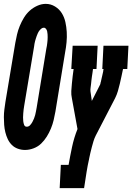

<svg xmlns="http://www.w3.org/2000/svg" viewBox="-37 -766 683 991"><path d="M92 8Q73 8 55 1.5Q37 -5 24 -18Q11 -31 3 -48Q-5 -65 -9.5 -83.5Q-14 -102 -15.5 -121.5Q-17 -141 -17 -161Q-17 -181 -14.5 -200.5Q-12 -220 -9 -240L42 -545Q46 -567 51 -588.5Q56 -610 65 -632Q74 -654 86.5 -674.5Q99 -695 116 -710.5Q133 -726 155 -736Q177 -746 199 -746Q225 -746 247 -732.5Q269 -719 282 -698Q295 -677 300.5 -652Q306 -627 307.5 -601Q309 -575 306.5 -548Q304 -521 299 -495L249 -190Q245 -168 240 -146.5Q235 -125 226 -103Q217 -81 204.5 -61Q192 -41 175.5 -25Q159 -9 136.5 -0.5Q114 8 92 8ZM101 -112Q111 -112 118 -119.5Q125 -127 130 -136Q135 -145 138.5 -154Q142 -163 144.5 -172Q147 -181 148.5 -190.5Q150 -200 152 -209L202 -514Q204 -522 205 -529.5Q206 -537 207 -544.5Q208 -552 208.5 -559.5Q209 -567 209 -574.5Q209 -582 208.5 -589.5Q208 -597 206.5 -604Q205 -611 200.5 -617Q196 -623 189 -623Q182 -623 176 -618Q170 -613 165.5 -607Q161 -601 158 -594Q155 -587 152.5 -580.5Q150 -574 148 -567Q146 -560 144 -553.5Q142 -547 141 -540Q140 -533 139 -526L88 -221Q86 -211 85 -201Q84 -191 83 -180.5Q82 -170 82 -160Q82 -150 83 -140.5Q84 -131 87.5 -121.5Q91 -112 101 -112ZM271 205 277 85H317Q325 39 335 -8Q345 -55 363 -100L334 -259Q330 -277 331 -296Q332 -315 334 -334Q336 -353 338 -372Q340 -391 343 -410H331L338 -530H467L461 -410H443Q442 -401 440.5 -391Q439 -381 437.5 -371.5Q436 -362 435 -352Q434 -342 433 -332.5Q432 -323 430.5 -313Q429 -303 430 -294L437 -245L478 -326Q480 -329 481 -332.5Q482 -336 482 -339Q484 -344 484 -345Q484 -346 484.5 -348Q485 -350 485.5 -352.5Q486 -355 486.5 -357Q487 -359 487.5 -361.5Q488 -364 488.5 -366Q489 -368 489.5 -370Q490 -372 490.5 -374.5Q491 -377 491.5 -379Q492 -381 492.5 -383.5Q493 -386 493.5 -388Q494 -390 494.5 -392.5Q495 -395 495.5 -397Q496 -399 496 -401.5Q496 -404 496.5 -406Q497 -408 498 -410H491L497 -530H626L620 -410H598Q594 -391 590 -372Q586 -353 581.5 -334Q577 -315 571.5 -296Q566 -277 557 -259L457 -66Q450 -52 445.5 -37Q441 -22 437 -7Q433 8 429.5 23Q426 38 423 53V54Q419 70 416 87Q413 104 410 121L397 205Z"/></svg>

Font: Iosevka Curly Slab HvExObl
Style: Regular
Weight: 900
Width: 7
Italic angle: -9°
Monospace: yes
Designer: Belleve Invis
Foundry: Belleve Invis
Version: Version 11.1.0; ttfautohint (v1.8.3)